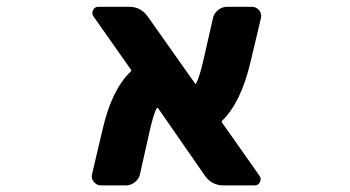

<svg xmlns="http://www.w3.org/2000/svg" viewBox="-20 -569 1040 571"><path d="M644.5 -17.6Q610.4 -17.6 589.8 -45.9L450.2 -247.1Q449.2 -248 447.8 -248Q446.3 -248 445.3 -246.1Q435.5 -226.6 423.8 -173.8L396.5 -51.8Q394.5 -42 388.2 -34.2Q381.8 -26.4 373 -22Q364.3 -17.6 354.5 -17.6H280.3Q267.6 -17.6 258.8 -28.3Q252.9 -36.1 252.9 -44.9Q252.9 -47.9 253.9 -51.8L285.2 -184.6Q312.5 -302.7 368.2 -355.5Q372.1 -358.4 369.1 -362.3L257.8 -520.5Q252 -529.3 256.8 -539.1Q261.7 -548.8 272.5 -548.8H364.3Q398.4 -548.8 418.9 -520.5L559.6 -321.3Q560.5 -319.3 562 -319.3Q563.5 -319.3 563.5 -321.3Q574.2 -341.8 585.9 -394.5L613.3 -514.6Q616.2 -529.3 628.4 -539.1Q640.6 -548.8 655.3 -548.8H729.5Q742.2 -548.8 751 -538.1Q756.8 -530.3 756.8 -521.5Q756.8 -518.6 755.9 -514.6L724.6 -382.8Q696.3 -264.6 641.6 -210.9Q637.7 -208 640.6 -204.1L752 -45.9Q757.8 -37.1 752.9 -27.3Q748 -17.6 737.3 -17.6Z"/></svg>

Font: Rounded-L Mgen+ 1m bold
Style: Bold
Weight: 700
Designer: [Source Han Sans]
Ryoko NISHIZUKA  (kana & ideographs); Paul D. Hunt (Latin, Greek & Cyrillic); Wenlong ZHANG  (bopomofo
Version: Version 1.059.20150602